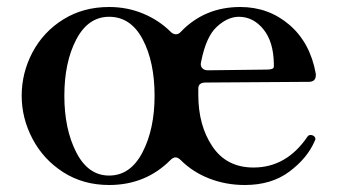

<svg xmlns="http://www.w3.org/2000/svg" viewBox="-20 -516 968 549"><path d="M882 -118 879 -111Q858 -63 807 -25Q756 13 680 13Q626 13 578.5 -5.5Q531 -24 497 -58Q489 -66 482 -66Q475 -66 467 -58Q396 13 292 13Q218 13 161 -23.5Q104 -60 73 -119Q42 -178 42 -242Q42 -308 73 -366.5Q104 -425 161 -460.5Q218 -496 292 -496Q344 -496 389.5 -477Q435 -458 468 -425Q475 -418 483 -418Q491 -418 497 -425Q565 -496 667 -496Q748 -496 807.5 -445Q867 -394 883 -305V-301Q883 -282 863 -282L568 -280Q547 -280 547 -263V-245Q547 -157 587.5 -97Q628 -37 705 -37Q799 -37 859 -125Q862 -130 868 -130Q872 -130 876 -128Q882 -124 882 -118ZM422 -242Q422 -339 388 -403.5Q354 -468 292 -468Q232 -468 198 -403Q164 -338 164 -242Q164 -147 198 -80.5Q232 -14 292 -14Q353 -14 387.5 -80.5Q422 -147 422 -242ZM555 -339 554 -333Q554 -325 559.5 -320Q565 -315 574 -315L742 -317Q763 -317 763 -325V-334Q762 -397 733 -432.5Q704 -468 663 -468Q631 -468 600 -439.5Q569 -411 555 -339Z"/></svg>

Font: Shippori Mincho B1
Style: Bold
Weight: 700
Designer: FONTDASU
Foundry: FONTDASU / Google Inc. / but / Adobe
Version: Version 3.110; ttfautohint (v1.8.3)